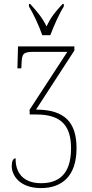

<svg xmlns="http://www.w3.org/2000/svg" viewBox="-20 -951 472 981"><path d="M196 -771H237C254 -816 282 -880 306 -918V-931H300C263 -891 240 -864 218 -816C194 -864 170 -891 134 -931H128V-918C151 -880 181 -816 196 -771ZM190 10C295 10 371 -50 371 -193C371 -323 314 -391 164 -391L360 -693V-714H72L69 -602H89L90 -624C92 -676 98 -686 150 -686H324L131 -390L132 -366H167C297 -366 343 -304 343 -193C343 -57 276 -15 190 -15C94 -15 58 -74 60 -142C47 -142 40 -127 40 -102C40 -58 77 10 190 10Z"/></svg>

Font: Noto Serif ExtraCondensed Thin
Style: Regular
Weight: 100
Width: 2
Designer: Monotype Design Team
Foundry: Monotype Imaging Inc.
Version: Version 2.013